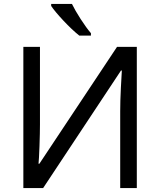

<svg xmlns="http://www.w3.org/2000/svg" viewBox="-20 -951 808 971"><path d="M98.1 -713.9H182.1V-321.8Q182.1 -280.3 179.7 -211.9Q177.2 -143.6 174.8 -123H179.2L571.8 -713.9H671.9V0H587.9V-388.2Q587.9 -439 591.3 -506.6Q594.7 -574.2 596.2 -594.2H591.8L198.2 0H98.1ZM439.9 -771H380.9Q344.2 -800.3 300.5 -846.9Q256.8 -893.6 238.8 -920.9V-931.2H343.8Q359.4 -898.9 388.2 -854.2Q417 -809.6 439.9 -783.2Z"/></svg>

Font: NotoPenekeko
Style: Regular
Weight: 400
Designer: Monotype Design team
Foundry: Monotype Imaging Inc.
Version: Version 1.04